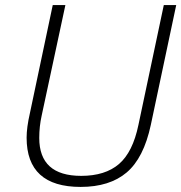

<svg xmlns="http://www.w3.org/2000/svg" viewBox="-20 -734 721 764"><path d="M681.2 -713.9 580.1 -236.8Q551.8 -105 483.9 -47.6Q416 9.8 300.8 9.8Q85.9 9.8 85.9 -186Q85.9 -226.6 99.1 -284.2L189.9 -713.9H240.2L146 -274.9Q136.2 -231.4 136.2 -185.1Q136.2 -34.2 303.2 -34.2Q398.4 -34.2 453.4 -81.3Q508.3 -128.4 530.8 -236.8L631.8 -713.9Z"/></svg>

Font: CAA NEO Sans Light
Style: Italic
Weight: 300
Italic angle: -12°
Version: Version 1.10